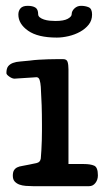

<svg xmlns="http://www.w3.org/2000/svg" viewBox="-20 -639 356 659"><path d="M215 -76H268Q290 -76 303 -70.5Q316 -65 316 -37Q316 -22 307.5 -11Q299 0 286 0H93Q81 0 68.5 -1Q56 -2 46.5 -5.5Q37 -9 30.5 -16Q24 -23 24 -36Q24 -48 28 -54.5Q32 -61 39 -64.5Q46 -68 56.5 -69.5Q67 -71 80 -74Q94 -77 106 -79.5Q118 -82 120 -95Q121 -106 122 -123Q123 -140 123.5 -157.5Q124 -175 124 -190Q124 -205 124 -213Q124 -247 123 -277.5Q122 -308 120 -341Q119 -355 116 -364.5Q113 -374 105 -374Q102 -374 91 -373Q80 -372 67.5 -371.5Q55 -371 44 -370Q33 -369 30 -369Q22 -369 12 -376Q2 -383 2 -388Q2 -404 8 -411.5Q14 -419 24.5 -423Q35 -427 50 -428Q65 -429 82 -431Q96 -433 112.5 -434Q129 -435 145 -435.5Q161 -436 174.5 -436Q188 -436 197 -436Q209 -436 212 -426.5Q215 -417 215 -401ZM296 -589Q296 -569 284.5 -554.5Q273 -540 255 -530Q237 -520 215.5 -515Q194 -510 175 -510Q110 -510 76.5 -533.5Q43 -557 43 -589Q43 -602 50.5 -610.5Q58 -619 75 -619Q92 -619 101.5 -613Q111 -607 111 -590Q111 -584 116.5 -579.5Q122 -575 131 -572Q140 -569 150.5 -568Q161 -567 170 -567Q199 -567 212.5 -574.5Q226 -582 226 -590Q226 -601 235.5 -610Q245 -619 258 -619Q273 -619 284.5 -614Q296 -609 296 -589Z"/></svg>

Font: Life Savers ExtraBold
Style: Regular
Weight: 800
Designer: Pablo Impallari, Rodrigo Fuenzalida, Brenda Gallo
Foundry: Pablo Impallari, Rodrigo Fuenzalida, Brenda Gallo
Version: Version 3.001; ttfautohint (v0.95) -l 8 -r 50 -G 200 -x 14 -